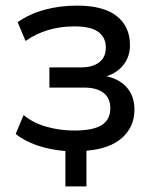

<svg xmlns="http://www.w3.org/2000/svg" viewBox="-20 -530 548 684"><path d="M213 134V8Q159 4 112.5 -12Q66 -28 36 -53L64 -120Q98 -92 145.5 -78.5Q193 -65 245 -65Q312 -65 342.5 -84.5Q373 -104 373 -144Q373 -181 348.5 -199.5Q324 -218 279 -218H156V-290H270Q310 -290 333.5 -308Q357 -326 357 -361Q357 -397 330 -416.5Q303 -436 245 -436Q195 -436 151.5 -423Q108 -410 71 -384L43 -451Q84 -480 138 -495Q192 -510 255 -510Q348 -510 395.5 -473Q443 -436 443 -369Q443 -326 417 -295.5Q391 -265 347 -255L345 -261Q399 -253 429 -221.5Q459 -190 459 -139Q459 -79 415.5 -39.5Q372 0 288 7V134Z"/></svg>

Font: Nunitoga
Style: Medium
Weight: 500
Designer: Vernon Adams
Foundry: Vernon Adams
Version: Version 1.0